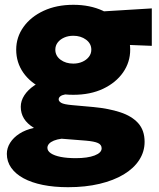

<svg xmlns="http://www.w3.org/2000/svg" viewBox="-20 -555 662 800"><path d="M263.5 225Q205.5 225 158.5 215.5Q111.5 206 78 187.8Q44.5 169.5 26.5 143.8Q8.5 118 8.5 86Q8.5 62 22.2 40Q36 18 61.2 1.8Q86.5 -14.5 121.5 -22Q93 -39.5 79.8 -61.2Q66.5 -83 66.5 -110Q66.5 -135 81.5 -158Q96.5 -181 123.2 -199Q150 -217 185.2 -227Q220.5 -237 261.5 -235L294.5 -164Q268 -164.5 252.8 -161.8Q237.5 -159 231 -153.5Q224.5 -148 224.5 -141Q224.5 -133 235.2 -126.5Q246 -120 280.5 -117L369.5 -109Q433 -103 481 -87.2Q529 -71.5 555.8 -41.8Q582.5 -12 582.5 36Q582.5 77 560 111.8Q537.5 146.5 495.5 171.8Q453.5 197 394.8 211Q336 225 263.5 225ZM295.5 104Q345 104 374.2 92.8Q403.5 81.5 403.5 63Q403.5 48 388.2 41Q373 34 337.5 31L236.5 23Q217.5 25.5 204.2 31Q191 36.5 184.2 44.2Q177.5 52 177.5 61Q177.5 74 192 83.8Q206.5 93.5 233 98.8Q259.5 104 295.5 104ZM285.5 -160Q214 -160 160.5 -184.8Q107 -209.5 77.2 -252Q47.5 -294.5 47.5 -348Q47.5 -400 77.8 -442.5Q108 -485 161.8 -510Q215.5 -535 285.5 -535Q355 -535 408.5 -510.2Q462 -485.5 492.2 -443.2Q522.5 -401 522.5 -348Q522.5 -296 492.8 -253.2Q463 -210.5 409.8 -185.2Q356.5 -160 285.5 -160ZM285.5 -290Q306 -290 323 -297.5Q340 -305 350.2 -318Q360.5 -331 360.5 -348Q360.5 -373.5 338.5 -389.8Q316.5 -406 285.5 -406Q264.5 -406 247.5 -398.5Q230.5 -391 220.5 -378Q210.5 -365 210.5 -348Q210.5 -322.5 232.2 -306.2Q254 -290 285.5 -290ZM361.5 -374 285.5 -500 612.5 -520V-364Z"/></svg>

Font: Geologica Cursive Black
Style: Regular
Weight: 900
Designer: Sindre Bremnes, Frode Helland
Foundry: Monokrom Skriftforlag AS
Version: Version 1.010;gftools[0.9.28]